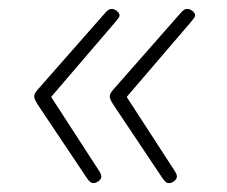

<svg xmlns="http://www.w3.org/2000/svg" viewBox="-20 -474 510 432"><path d="M191 -62Q186 -62 183 -64.5Q180 -67 175 -74L64 -240Q62 -243 59.5 -248Q57 -253 57 -257Q57 -262 61 -267.5Q65 -273 68 -276L214 -442Q220 -449 223.5 -451.5Q227 -454 232 -454Q235 -454 239 -452Q243 -450 246 -446.5Q249 -443 249 -439Q249 -437 247 -434Q245 -431 240 -425L84 -243V-273L202 -91Q206 -85 207 -82Q208 -79 208 -77Q208 -73 205 -69.5Q202 -66 198 -64Q194 -62 191 -62ZM361 -62Q356 -62 353 -64.5Q350 -67 345 -74L234 -240Q232 -243 229.5 -248Q227 -253 227 -257Q227 -262 231 -267.5Q235 -273 238 -276L384 -442Q390 -449 393.5 -451.5Q397 -454 402 -454Q405 -454 409 -452Q413 -450 416 -446.5Q419 -443 419 -439Q419 -437 417 -434Q415 -431 410 -425L254 -243V-273L372 -91Q376 -85 377 -82Q378 -79 378 -77Q378 -73 375 -69.5Q372 -66 368 -64Q364 -62 361 -62Z"/></svg>

Font: Asap Thin
Style: Italic
Weight: 250
Italic angle: -6°
Designer: Pablo Cosgaya
Foundry: Omnibus-Type
Version: Version 3.001